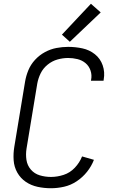

<svg xmlns="http://www.w3.org/2000/svg" viewBox="-20 -992 616 1020"><path d="M251 8Q285 8 320.5 0Q356 -8 387.5 -29Q419 -50 442.5 -79.5Q466 -109 479 -143L416 -161Q403 -128 377.5 -101Q352 -74 318 -63Q284 -52 251 -52Q220 -52 191.5 -60.5Q163 -69 144 -91Q125 -113 120.5 -142.5Q116 -172 121 -203L178 -548Q183 -576 196 -602.5Q209 -629 233 -648.5Q257 -668 285.5 -676Q314 -684 342 -684Q367 -684 391.5 -678Q416 -672 434.5 -656.5Q453 -641 461 -617Q469 -593 464 -568Q464 -565 463 -563H530Q530 -566 531 -570Q538 -609 525.5 -645Q513 -681 484 -704Q455 -727 418 -735Q381 -743 342 -743Q311 -743 279.5 -737Q248 -731 218.5 -715Q189 -699 166 -674Q143 -649 130.5 -618.5Q118 -588 113 -557L56 -212Q50 -176 52.5 -140.5Q55 -105 72 -75Q89 -45 117 -26Q145 -7 179.5 0.5Q214 8 251 8ZM351 -770 515 -926 463 -972 309 -808Z"/></svg>

Font: Iosevka Sparkle Light
Style: Italic
Weight: 300
Italic angle: -9°
Designer: Belleve Invis
Foundry: Belleve Invis
Version: Version 4.5.0; ttfautohint (v1.8.3)